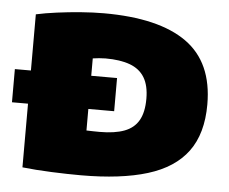

<svg xmlns="http://www.w3.org/2000/svg" viewBox="-47 -656 851 715"><g transform="rotate(5 379.0 -298.0)"><path d="M1 -242V-366H383V-242ZM280 6.5Q230 6.5 170 4Q110 1.5 61 -4V-576Q95 -583.5 138.5 -589.2Q182 -595 227.5 -598.5Q273 -602 313.5 -602Q519 -602 622.8 -528.2Q726.5 -454.5 726.5 -297Q726.5 -188 677.2 -121.2Q628 -54.5 528.8 -24Q429.5 6.5 280 6.5ZM336 -160.5Q392 -160.5 428 -174Q464 -187.5 481.2 -217.8Q498.5 -248 498.5 -298.5Q498.5 -348 480.2 -378Q462 -408 425.5 -421.5Q389 -435 334 -435Q324 -435 310 -433.8Q296 -432.5 286.5 -431V-161.5Q300 -161 312 -160.8Q324 -160.5 336 -160.5Z"/></g></svg>

Font: Encode Sans SC SemiExpanded Black
Style: Regular
Weight: 900
Width: 6
Designer: Multiple Designers
Foundry: Impallari Type
Version: Version 3.002